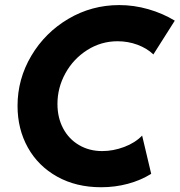

<svg xmlns="http://www.w3.org/2000/svg" viewBox="-20 -748 726 775"><path d="M50.8 -320.8Q50.8 -428.7 106.2 -522.5Q161.6 -616.2 255.9 -671.9Q350.1 -727.5 461.4 -727.5Q520.5 -727.5 578.6 -710.9Q636.7 -694.3 685.5 -664.6L599.1 -528.3Q573.2 -553.2 534.9 -567.4Q496.6 -581.5 454.6 -581.5Q388.2 -581.5 332.3 -546.1Q276.4 -510.7 244.1 -452.4Q211.9 -394 211.9 -328.6Q211.9 -272.9 234.9 -229.7Q257.8 -186.5 299.1 -162.4Q340.3 -138.2 392.6 -138.2Q437 -138.2 481.2 -154.8Q525.4 -171.4 553.7 -200.7L590.3 -46.4Q547.9 -20 496.1 -6.1Q444.3 7.8 388.2 7.8Q287.6 7.8 210.9 -34.9Q134.3 -77.6 92.5 -152.3Q50.8 -227.1 50.8 -320.8Z"/></svg>

Font: Reddit Sans Fudge ExBold Italic
Style: Regular
Weight: 800
Italic angle: -11.25°
Designer: Stephen Hutchings
Version: Version 1.013